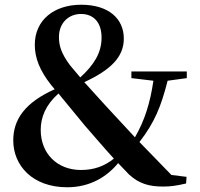

<svg xmlns="http://www.w3.org/2000/svg" viewBox="-20 -775 843 811"><path d="M669 13C698 13 724 10 766 0L768 -28L704 -36L569 -175C633 -258 660 -324 688 -434L769 -445V-473H535V-445L628 -434C614 -339 591 -266 550 -195L423 -332L336 -428C446 -479 503 -533 503 -612C503 -696 439 -755 323 -755C208 -755 127 -690 127 -586C127 -531 147 -478 196 -416L211 -398C86 -342 36 -271 36 -182C36 -76 117 16 264 16C362 16 433 -30 479 -86L526 -37C568 1 610 13 669 13ZM319 -448 276 -499C238 -550 229 -583 229 -619C229 -677 269 -716 322 -716C376 -716 409 -680 409 -616C409 -551 376 -500 319 -448ZM461 -105C421 -73 377 -57 322 -57C221 -57 152 -127 152 -226C152 -280 173 -332 227 -380L338 -245C377 -201 417 -153 461 -105Z"/></svg>

Font: Noto Serif KR
Style: Bold
Weight: 700
Designer: Ryoko NISHIZUKA 西塚涼子 (kana & ideographs); Frank Grießhammer (Latin, Greek & Cyrillic); Wenlong ZHANG 张文龙 (bopomofo); San
Foundry: Adobe
Version: Version 2.001;hotconv 1.1.0;makeotfexe 2.6.0